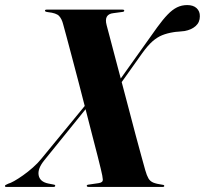

<svg xmlns="http://www.w3.org/2000/svg" viewBox="-62 -738 810 758"><path d="M292.5 -344 297.5 -333.5 113.5 -106Q86 -72.5 90.5 -46.5Q95 -20.5 128.5 -13.5L149 -9.5Q153 -9 154.5 -8Q156 -7 156 -4.5Q156 -2.5 154.2 -1.2Q152.5 0 148.5 0H-36.5Q-40 0 -41.2 -1Q-42.5 -2 -42.5 -3.5Q-42.5 -6.5 -39.2 -8Q-36 -9.5 -29 -13Q-22 -14.5 -6.2 -23.2Q9.5 -32 29 -45.8Q48.5 -59.5 68 -76.8Q87.5 -94 101.5 -111.5ZM359 -638.5Q363 -623.5 372 -589.5Q381 -555.5 393 -509.8Q405 -464 419 -411.8Q433 -359.5 446.8 -306.5Q460.5 -253.5 473.2 -206Q486 -158.5 496 -122Q506 -85.5 511.5 -66Q517.5 -45 524 -33.8Q530.5 -22.5 543 -17.2Q555.5 -12 580 -8.5Q586.5 -8 586.5 -4Q586.5 -2 585 -1Q583.5 0 580 0H289Q284.5 0 282.5 -1.2Q280.5 -2.5 280.5 -4.5Q280.5 -6.5 282.5 -7.8Q284.5 -9 290 -9.5L327.5 -15Q344.5 -17.5 344 -29Q343.5 -40.5 336 -71Q332.5 -86.5 323.5 -121.5Q314.5 -156.5 302.2 -204Q290 -251.5 276.2 -305.2Q262.5 -359 248.5 -412.5Q234.5 -466 222 -513Q209.5 -560 200.5 -593.8Q191.5 -627.5 187.5 -641.5Q182 -663.5 171.2 -675Q160.5 -686.5 128 -690Q120 -691 117.8 -692.5Q115.5 -694 115.5 -696Q115.5 -697.5 117 -698.8Q118.5 -700 122 -700H421.5Q425 -700 426.8 -699Q428.5 -698 428.5 -696Q428.5 -694 427 -692.8Q425.5 -691.5 422 -691L385 -686Q367 -684 360 -672.5Q353 -661 359 -638.5ZM380.5 -360.5 370.5 -366 558.5 -630Q581 -661 599.8 -680.5Q618.5 -700 637 -709Q655.5 -718 677 -718Q701 -718 714.2 -705.8Q727.5 -693.5 727 -673.5Q727 -650 710.5 -635.2Q694 -620.5 667 -615.5Q653 -613.5 642.5 -613Q632 -612.5 623.5 -611Q598 -607 578.2 -599Q558.5 -591 540 -574.8Q521.5 -558.5 499.5 -528Z"/></svg>

Font: Fraunces 120pt
Style: Bold Italic
Weight: 700
Italic angle: -16°
Version: Version 1.000;[b76b70a41]